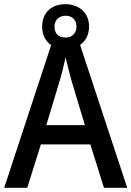

<svg xmlns="http://www.w3.org/2000/svg" viewBox="-20 -896 627 916"><path d="M476 0H587L362 -682C389 -700 405 -731 405 -770C405 -835 357 -876 292 -876C225 -876 181 -835 181 -769C181 -730 197 -699 224 -681L0 0H110L175 -207H411ZM293 -717C258 -717 240 -737 240 -769C240 -801 262 -821 293 -821C324 -821 345 -801 345 -769C345 -737 323 -717 293 -717ZM322 -508 385 -299H201L264 -508C273 -536 285 -585 293 -623C299 -592 315 -536 322 -508Z"/></svg>

Font: Noto Sans Arabic UI SmCn Md
Style: Regular
Weight: 500
Width: 4
Designer: Monotype Design Team, Nadine Chahine and Nizar Qandah
Foundry: Monotype Imaging Inc.
Version: Version 2.010